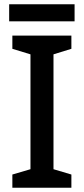

<svg xmlns="http://www.w3.org/2000/svg" viewBox="-20 -881 394 901"><path d="M330 -861H23V-781H330ZM315 0V-62L231 -87V-626L315 -652V-714H38V-652L123 -626V-87L38 -62V0Z"/></svg>

Font: Noto Sans Gunjala Gondi Medium
Style: Regular
Weight: 500
Designer: Ek Type
Foundry: Ek Type
Version: Version 1.004